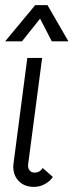

<svg xmlns="http://www.w3.org/2000/svg" viewBox="-21 -727 294 752"><path d="M114 -51Q135 -51 146 -69L186 -34Q176 -18 155.5 -6.5Q135 5 112 5Q72 5 49.5 -21Q27 -47 32 -87L86 -500H144L89 -82Q88 -68 95 -59.5Q102 -51 114 -51ZM117 -707H165L247 -565H182L136 -654L65 -565H-1Z"/></svg>

Font: Bellota
Style: Italic
Weight: 400
Italic angle: -7.5°
Designer: Kemie Guaida
Foundry: Kemie Guaida
Version: Version 4.001